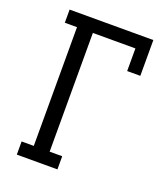

<svg xmlns="http://www.w3.org/2000/svg" viewBox="-138 -842 795 933"><g transform="rotate(20 259.0 -375.0)"><path d="M205 -682V-68H270V0H60V-68H123V-682H60V-750H493V-565H425V-682Z"/></g></svg>

Font: Kelly Slab
Style: Regular
Weight: 400
Designer: Denis Masharov
Foundry: Denis Masharov
Version: Version 1.001